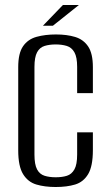

<svg xmlns="http://www.w3.org/2000/svg" viewBox="-20 -737 439 769"><path d="M203 12Q159 12 125.5 2Q92 -8 72.5 -39.5Q53 -71 53 -135V-468Q53 -524 72.5 -552Q92 -580 126.5 -589.5Q161 -599 204 -599Q248 -599 281 -589Q314 -579 333 -551Q352 -523 352 -468V-364H289V-469Q289 -508 278 -527.5Q267 -547 247.5 -553Q228 -559 203 -559Q178 -559 158.5 -553Q139 -547 128.5 -527.5Q118 -508 118 -469V-118Q118 -78 128.5 -58.5Q139 -39 158.5 -33Q178 -27 203 -27Q229 -27 248 -33Q267 -39 278 -58.5Q289 -78 289 -118V-207H352V-136Q352 -71 333 -39.5Q314 -8 281 2Q248 12 203 12ZM152 -634 232 -717H296L192 -634Z"/></svg>

Font: Alumni Sans
Style: Regular
Weight: 400
Designer: Robert E. Leuschke
Foundry: Robert E. Leuschke
Version: Version 1.018